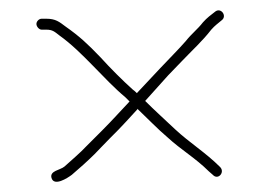

<svg xmlns="http://www.w3.org/2000/svg" viewBox="-20 -500 500 369"><path d="M60 -443H69C81 -443 85 -439 94 -432C139 -400 179 -348 221 -313L229 -305C210 -285 197 -270 176 -249L146 -219C135 -207 115 -190 104 -180C96 -173 75 -172 79 -158C84 -141 110 -158 118 -164C130 -174 150 -192 162 -204C174 -216 173 -216 191 -234C203 -246 214 -257 223 -267L245 -291V-290C263 -273 283 -252 302 -236C328 -212 356 -196 381 -171L389 -164C399 -153 413 -169 403 -179C375 -207 345 -225 316 -252C298 -269 276 -289 259 -306L303 -355C312 -364 321 -374 330 -383C350 -404 369 -421 386 -443C393 -451 399 -455 406 -461C417 -469 405 -486 394 -478C385 -471 378 -466 370 -457C360 -444 348 -435 337 -421C323 -405 304 -386 288 -369L243 -321C240 -324 238 -326 235 -328C216 -345 192 -369 173 -390C148 -416 133 -430 106 -449C94 -458 87 -464 69 -464H60C55 -464 50 -459 50 -454C50 -449 55 -443 60 -443Z"/></svg>

Font: Electronic
Style: Thn
Weight: 100
Version: Version 1.011